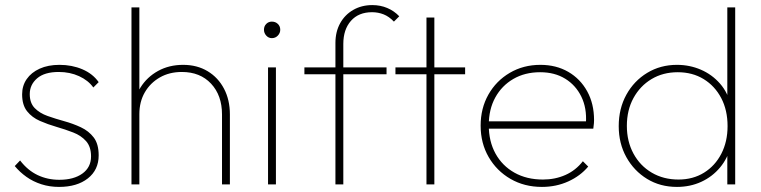

<svg xmlns="http://www.w3.org/2000/svg" viewBox="-20 -725 2991 755"><path d="M212 10Q175 10 142.5 -0.5Q110 -11 84 -29.5Q58 -48 38 -72L59 -94Q89 -55 128 -36.5Q167 -18 213 -18Q270 -18 304 -42.5Q338 -67 338 -110Q338 -148 318.5 -170Q299 -192 268 -204Q237 -216 202.5 -226Q168 -236 137 -249.5Q106 -263 86.5 -287.5Q67 -312 67 -354Q67 -388 85 -414Q103 -440 136 -455Q169 -470 214 -470Q263 -470 304 -452.5Q345 -435 368 -402L347 -381Q327 -409 291 -425.5Q255 -442 211 -442Q155 -442 126 -417Q97 -392 97 -355Q97 -320 116.5 -300Q136 -280 167 -269Q198 -258 232.5 -248.5Q267 -239 298 -224.5Q329 -210 348.5 -184.5Q368 -159 368 -114Q368 -57 325.5 -23.5Q283 10 212 10Z M853 0V-275Q853 -350 810 -396Q767 -442 695 -442Q646 -442 608.5 -420.5Q571 -399 549.5 -362Q528 -325 528 -276L507 -288Q507 -340 532.5 -381Q558 -422 601.5 -446Q645 -470 700 -470Q755 -470 796.5 -445Q838 -420 861 -376Q884 -332 884 -275V0ZM497 0V-696H528V0Z M1034 0V-460H1065V0ZM1049 -575Q1036 -575 1027 -585Q1018 -595 1018 -608Q1018 -622 1027 -631Q1036 -640 1049 -640Q1063 -640 1072.5 -631Q1082 -622 1082 -608Q1082 -595 1072.5 -585Q1063 -575 1049 -575Z M1299 0V-556Q1299 -600 1317.5 -633.5Q1336 -667 1369 -686Q1402 -705 1444 -705Q1476 -705 1503 -693.5Q1530 -682 1550 -661L1529 -640Q1510 -660 1488.5 -668.5Q1467 -677 1443 -677Q1390 -677 1360 -643Q1330 -609 1330 -552V0ZM1177 -433V-460H1500V-433Z M1657 0V-656H1688V0ZM1535 -433V-460H1809V-433Z M2111 10Q2042 10 1987.5 -21.5Q1933 -53 1901.5 -107.5Q1870 -162 1870 -231Q1870 -299 1900.5 -353Q1931 -407 1984.5 -438.5Q2038 -470 2105 -470Q2167 -470 2214.5 -442.5Q2262 -415 2289 -366Q2316 -317 2316 -253Q2316 -249 2315.5 -240.5Q2315 -232 2313 -219H1892V-248H2293L2284 -241Q2288 -300 2266 -345Q2244 -390 2202.5 -415.5Q2161 -441 2104 -441Q2044 -441 1998.5 -414.5Q1953 -388 1927.5 -341.5Q1902 -295 1902 -233Q1902 -169 1928.5 -121Q1955 -73 2003 -46Q2051 -19 2115 -19Q2163 -19 2203.5 -37Q2244 -55 2272 -91L2293 -70Q2262 -33 2214.5 -11.5Q2167 10 2111 10Z M2642 10Q2576 10 2524.5 -21.5Q2473 -53 2443 -107Q2413 -161 2413 -229Q2413 -298 2443 -352.5Q2473 -407 2525 -438.5Q2577 -470 2642 -470Q2692 -470 2736 -451Q2780 -432 2811.5 -396Q2843 -360 2854 -309V-152Q2842 -103 2811.5 -66.5Q2781 -30 2737.5 -10Q2694 10 2642 10ZM2648 -19Q2705 -19 2748.5 -46Q2792 -73 2816.5 -120.5Q2841 -168 2841 -229Q2841 -292 2816 -339.5Q2791 -387 2747 -414Q2703 -441 2645 -441Q2587 -441 2542 -414Q2497 -387 2471 -339.5Q2445 -292 2445 -230Q2445 -169 2471 -121Q2497 -73 2543 -46Q2589 -19 2648 -19ZM2871 0H2840V-123L2850 -237L2840 -348V-696H2871Z"/></svg>

Font: Marine Company Thin
Style: Regular
Weight: 100
Designer: Rodrigo Fuenzalida
Foundry: fragTYPE
Version: Version 1.000